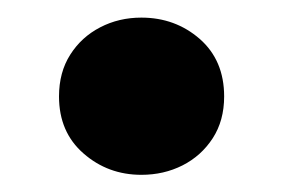

<svg xmlns="http://www.w3.org/2000/svg" viewBox="-20 -545 322 218"><path d="M140.5 -346.5Q102.5 -346.5 74.8 -370.8Q47 -395 47 -435.5Q47 -463 59.8 -483Q72.5 -503 93.8 -514Q115 -525 140.5 -525Q179 -525 206.8 -500.8Q234.5 -476.5 234.5 -435.5Q234.5 -408 221.5 -388Q208.5 -368 187.2 -357.2Q166 -346.5 140.5 -346.5Z"/></svg>

Font: Geologica Cursive SemiBold
Style: Regular
Weight: 600
Designer: Sindre Bremnes, Frode Helland
Foundry: Monokrom Skriftforlag AS
Version: Version 1.010;gftools[0.9.28]